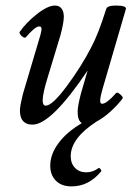

<svg xmlns="http://www.w3.org/2000/svg" viewBox="-20 -436 476 692"><path d="M97.2 13.2Q51.8 13.2 51.8 -38.1Q51.8 -53.2 62 -95.2L126 -311Q130.4 -327.6 129.4 -334.2Q128.4 -340.8 121.1 -340.8Q106.9 -340.8 73.2 -301.8Q70.3 -298.3 64 -301.8Q57.6 -305.2 53.2 -311.5Q48.8 -317.9 50.8 -320.8Q73.2 -353.5 112.5 -384.8Q151.9 -416 178.2 -416Q193.4 -416 201.7 -405.3Q210 -394.5 210 -376Q210 -354.5 198.2 -310.1L152.8 -160.2Q133.8 -99.6 133.8 -74.2Q133.8 -55.2 145 -55.2Q168.5 -55.2 221.2 -126.2Q273.9 -197.3 309.1 -266.1Q334.5 -313.5 362.8 -403.8Q366.2 -416 397.9 -416Q434.1 -416 434.1 -404.8L350.1 -117.2Q345.7 -102.1 343.5 -91.6Q341.3 -81.1 341.1 -74.5Q340.8 -67.9 342.5 -64.9Q344.2 -62 348.1 -62Q364.3 -62 398.9 -101.1Q402.8 -105 413.8 -95.5Q424.8 -85.9 421.9 -81.1Q404.3 -57.6 378.4 -34.2Q352.5 -10.7 328.1 2Q234.9 62.5 234.9 127Q234.9 153.3 250.5 169.2Q266.1 185.1 291 185.1Q314.5 185.1 335 169.9Q337.9 168 342.3 173.6Q346.7 179.2 344.2 182.1Q299.8 235.8 237.8 235.8Q201.7 235.8 181.4 215.3Q161.1 194.8 161.1 161.1Q161.1 120.1 190.7 80.1Q220.2 40 274.9 7.8Q259.8 -1.5 259.8 -33.2Q259.8 -53.7 272 -100.1L295.9 -182.1Q164.6 13.2 97.2 13.2Z"/></svg>

Font: Junicode SmCond Medium
Style: Italic
Weight: 500
Width: 4
Italic angle: -11°
Designer: Peter S. Baker
Version: Version 2.206